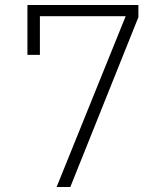

<svg xmlns="http://www.w3.org/2000/svg" viewBox="-20 -750 640 770"><path d="M207 0H262L535 -681V-730H90V-530H140V-685H484Z"/></svg>

Font: JetBrains Mono Thin
Style: Regular
Weight: 100
Monospace: yes
Designer: Philipp Nurullin, Konstantin Bulenkov
Foundry: JetBrains
Version: Version 2.305